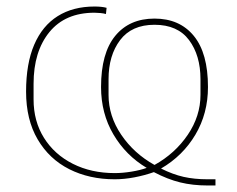

<svg xmlns="http://www.w3.org/2000/svg" viewBox="-20 -538 728 589"><path d="M641 12V31H617Q571 31 532.5 21.5Q494 12 452 -10Q424 0 392.5 6Q361 12 332 12Q254 12 192.5 -19Q131 -50 95.5 -110.5Q60 -171 60 -257Q60 -343 85 -401Q110 -459 157 -488.5Q204 -518 270 -518Q281 -518 290.5 -517Q300 -516 307 -514L305 -495Q298 -497 288 -498Q278 -499 270 -499Q180 -499 131.5 -439.5Q83 -380 83 -281V-233Q83 -166 115 -115Q147 -64 203.5 -35.5Q260 -7 332 -7Q356 -7 383.5 -11.5Q411 -16 430 -23Q366 -61 328 -125.5Q290 -190 290 -271Q290 -375 333.5 -428Q377 -481 454 -481Q531 -481 574.5 -428Q618 -375 618 -271Q618 -190 579.5 -125Q541 -60 474 -21Q510 -3 543 4.5Q576 12 617 12ZM313 -295V-247Q313 -182 352 -124.5Q391 -67 454 -32Q517 -67 556 -124.5Q595 -182 595 -247V-295Q595 -368 560 -415Q525 -462 454 -462Q384 -462 348.5 -415Q313 -368 313 -295Z"/></svg>

Font: IBM Plex Sans Thin
Style: Regular
Weight: 250
Designer: Mike Abbink, Paul van der Laan, Pieter van Rosmalen
Foundry: Bold Monday
Version: Version 3.201